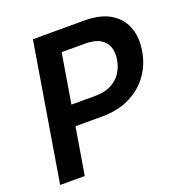

<svg xmlns="http://www.w3.org/2000/svg" viewBox="-131 -841 904 955"><g transform="rotate(-20 321.0 -364.0)"><path d="M25.9 0 146.5 -727.5H419.4Q502 -727.5 554.2 -696.8Q606.4 -666 627.4 -612.1Q648.4 -558.1 637.2 -488.3Q626 -418 586.9 -364Q547.9 -310.1 484.9 -279.3Q421.9 -248.5 338.4 -248.5H153.8L171.9 -356.4H340.8Q390.1 -356.4 424.3 -373.5Q458.5 -390.6 478.5 -420.4Q498.5 -450.2 504.9 -488.3Q511.2 -526.9 500.7 -555.9Q490.2 -585 461.4 -601.6Q432.6 -618.2 383.8 -618.2H258.8L156.2 0Z"/></g></svg>

Font: Inter 17pt SemiBold
Style: Italic
Weight: 600
Italic angle: -9.3988°
Version: Version 4.001;git-66647c0bb